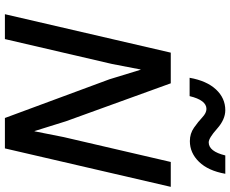

<svg xmlns="http://www.w3.org/2000/svg" viewBox="-96 -820 917 764"><g transform="rotate(90 362.0 -438.5)"><path d="M672 -877Q660 -809 624.5 -772.5Q589 -736 542 -736Q512 -736 488.5 -752.5Q465 -769 447.5 -785.5Q430 -802 414 -802Q379 -802 363 -735H290Q302 -803 336.5 -840Q371 -877 419 -877Q456 -877 493 -844Q530 -811 547 -811Q583 -811 599 -877ZM37 0 190 -660H312L463 -243L502 -118H503L526 -234L625 -660H724L571 0H450L296 -416L258 -540H257L235 -426L136 0Z"/></g></svg>

Font: Elaine Sans Medium
Style: Italic
Weight: 500
Italic angle: -13°
Designer: Wei Huang
Foundry: Wei Huang
Version: Version 2.001;December 24, 2019;FontCreator 12.0.0.2547 64-b